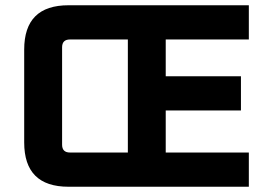

<svg xmlns="http://www.w3.org/2000/svg" viewBox="-20 -710 1016 730"><path d="M72 -168.4V-521.6Q72 -690 240.4 -690H926.1V-559.9H610.1V-420H896.1V-289.9H610.1V-130.1H926.1V0H240.4Q72 0 72 -168.4ZM216.1 -159.9Q216.1 -130.1 246.1 -130.1H466.1V-559.9H246.1Q216.1 -559.9 216.1 -530.1Z"/></svg>

Font: Oxanium ExtraLight
Style: Regular
Weight: 200
Designer: Severin Meyer
Version: Version 2.000